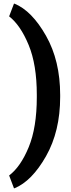

<svg xmlns="http://www.w3.org/2000/svg" viewBox="-20 -807 388 1047"><path d="M308.1 -278.3Q308.1 -91.3 231 44.7Q153.8 180.7 59.1 219.7H56.2L29.8 149.9Q92.8 102.1 136.7 -4.9Q180.7 -111.8 180.7 -277.3V-290Q180.7 -454.1 136.2 -561.8Q91.8 -669.4 29.8 -717.8L56.2 -787.1H59.1Q153.8 -748 231 -611.8Q308.1 -475.6 308.1 -289.1Z"/></svg>

Font: TypoPRO Roboto Slab
Style: Bold
Weight: 700
Designer: Google
Version: Version 1.100263; 2013; ttfautohint (v0.94.20-1c74) -l 8 -r 